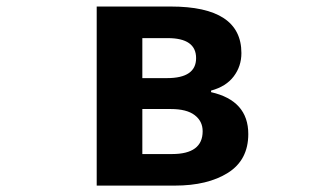

<svg xmlns="http://www.w3.org/2000/svg" viewBox="-20 -580 1040 600"><path d="M282.2 0V-559.6H513.7Q734.4 -559.6 734.4 -414.1Q734.4 -373 710.4 -341.3Q686.5 -309.6 639.6 -296.9V-292Q755.9 -265.6 755.9 -161.1Q755.9 -80.1 692.4 -40Q628.9 0 526.4 0ZM424.8 -335.9H502Q592.8 -335.9 592.8 -398.4Q592.8 -460.9 503.9 -460.9H424.8ZM424.8 -98.6H517.6Q613.3 -98.6 613.3 -169.9Q613.3 -201.2 588.4 -220.2Q563.5 -239.3 513.7 -239.3H424.8Z"/></svg>

Font: GenEi Gothic M Regular
Style: Bold
Weight: 700
Designer: o_tamon (Modified); [Source Han Sans]
Ryoko NISHIZUKA  (kana & ideographs); Paul D. Hunt (Latin, Greek & Cyrillic); Wenl
Version: Version 1.1a;Original Version 1.004